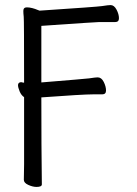

<svg xmlns="http://www.w3.org/2000/svg" viewBox="-20 -728 540 757"><path d="M124 9Q109 9 91.5 1Q74 -7 74 -19L75 -81V-345Q64 -352 57.5 -367.5Q51 -383 51 -393Q52 -404 64 -404Q71 -402 75 -402Q75 -649 73.5 -662Q72 -675 72 -685Q72 -699 86 -699Q96 -699 107.5 -696Q119 -693 128 -689L136 -686Q362 -701 382 -704Q407 -708 416 -708Q430 -708 439.5 -690Q449 -672 449 -656Q449 -641 434 -641H370Q358 -641 143 -626V-403Q315 -417 331 -419Q357 -423 365 -423Q380 -423 389 -405Q398 -387 398 -371Q398 -356 383 -356H347Q307 -356 143 -344Q143 -149 145 -1Q145 9 124 9Z"/></svg>

Font: Moon Stars Kai T HW
Style: Regular
Weight: 400
Designer: GuiWonder
Version: Version 1.101